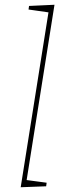

<svg xmlns="http://www.w3.org/2000/svg" viewBox="-20 -785 290 807"><path d="M67 2 185 -741 191 -732 100 -745 102 -760 209 -765 91 -22 86 -29 176 -17 174 -2Z"/></svg>

Font: Bitter Thin
Style: Italic
Weight: 100
Italic angle: -9°
Designer: Sol Matas, and Bitter project Authors
Foundry: Sol Matas
Version: Version 2.002